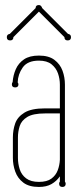

<svg xmlns="http://www.w3.org/2000/svg" viewBox="-20 -730 315 760"><path d="M237 -11Q240 -7 240 -3Q240 10 227 10Q214 10 214 -3Q214 -8 217 -11V-32Q204 -13 184 -1.5Q164 10 134 10Q95 10 72.5 -7Q50 -24 40.5 -50.5Q31 -77 31 -105V-186Q31 -215 40 -241Q49 -267 76.5 -284Q104 -301 158 -301H217V-395Q217 -418 209.5 -439.5Q202 -461 184 -475.5Q166 -490 134 -490Q89 -490 70 -463Q51 -436 50 -404Q53 -400 53 -396Q53 -384 40 -384Q27 -384 27 -396Q27 -402 30 -405Q32 -432 42.5 -456Q53 -480 75 -495Q97 -510 134 -510Q173 -510 195.5 -493Q218 -476 227.5 -450Q237 -424 237 -395ZM51 -105Q51 -82 58 -60Q65 -38 83.5 -24Q102 -10 134 -10Q166 -10 183.5 -23Q201 -36 208.5 -56Q216 -76 217 -98V-281H158Q111 -281 88 -267Q65 -253 58 -231Q51 -209 51 -186ZM249 -596Q261 -594 261 -583Q261 -570 248 -570Q235 -570 235 -583L134 -684L33 -583Q33 -570 20 -570Q7 -570 7 -583Q7 -594 19 -596L121 -698Q121 -710 134 -710Q143 -710 147 -698Z"/></svg>

Font: Wire One
Style: Regular
Weight: 400
Designer: Alexei Vanyashin, Gayaneh Bagdasaryan
Foundry: Cyreal
Version: Version 1.102; ttfautohint (v1.8.3)